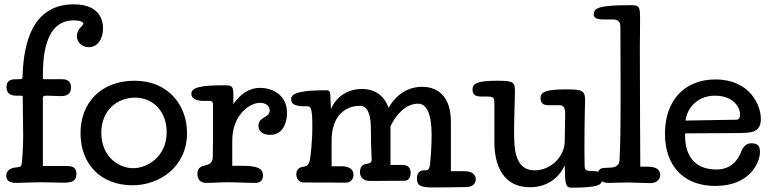

<svg xmlns="http://www.w3.org/2000/svg" viewBox="-20 -845 3568 887"><path d="M81 -93C79 -75 75 -74 58 -72C46 -71 9 -67 9 -33C9 0 44 0 60 0C75 0 128 -3 164 -3C193 -3 252 -1 273 -1C311 -1 333 -8 333 -41C333 -78 305 -78 287 -78H178V-392C178 -399 180 -403 196 -403C208 -403 250 -401 262 -401C273 -401 308 -401 308 -441C308 -479 277 -479 264 -479H186C181 -479 178 -480 178 -484C178 -559 178 -751 321 -751C348 -751 365 -744 365 -736C365 -730 356 -723 350 -716C337 -701 335 -685 335 -677C335 -651 358 -627 390 -627C431 -627 456 -665 456 -714C456 -757 436 -825 320 -825C100 -825 88 -583 84 -491C84 -485 83 -479 72 -479H59C37 -479 10 -478 10 -443C10 -410 33 -403 56 -403H72C83 -403 85 -402 85 -398C86 -330 87 -216 87 -215C87 -180 84 -119 81 -93Z M844 -231C844 -358 758 -472 602 -472C445 -472 352 -369 352 -230C352 -88 444 11 593 11C711 11 844 -69 844 -231ZM604 -394C690 -394 750 -327 750 -235C750 -120 660 -68 595 -68C529 -68 448 -121 448 -231C448 -336 522 -394 604 -394Z M1306 -323C1306 -410 1234 -439 1182 -439C1129 -439 1089 -409 1058 -364V-413C1058 -448 1049 -451 1014 -451C904 -451 864 -440 864 -412C864 -385 897 -379 919 -379H949C959 -379 964 -373 964 -365C964 -193 964 -150 963 -118C962 -89 942 -84 921 -79C899 -74 892 -59 892 -42C892 -22 901 0 933 0C973 0 991 -3 1033 -3C1073 -3 1116 0 1158 0C1184 0 1195 -13 1195 -35C1195 -66 1170 -79 1101 -79H1053V-195C1053 -314 1133 -370 1181 -370C1206 -370 1226 -357 1226 -335C1226 -300 1174 -306 1174 -264C1174 -233 1202 -222 1228 -222C1287 -222 1306 -278 1306 -323Z M2063 -282C2063 -396 2006 -444 1930 -444C1868 -444 1813 -412 1775 -347C1755 -404 1712 -434 1652 -434C1587 -434 1533 -399 1509 -341L1506 -406C1505 -423 1500 -428 1489 -428C1385 -428 1325 -419 1325 -388C1325 -367 1337 -354 1386 -354H1399C1414 -354 1423 -350 1423 -264C1423 -186 1414 -119 1412 -108C1406 -79 1396 -77 1378 -74C1358 -71 1349 -57 1349 -41C1349 -21 1359 -2 1384 -2C1552 -2 1564 -1 1575 -1C1607 -1 1613 -25 1613 -37C1613 -58 1600 -77 1557 -77H1512V-197C1512 -303 1569 -356 1643 -356C1674 -356 1691 -325 1693 -265C1694 -235 1694 -204 1694 -202C1694 -163 1697 -122 1697 -109C1697 -99 1696 -92 1675 -88L1665 -86C1656 -84 1643 -74 1643 -50C1643 -28 1656 -9 1690 -9C1708 -9 1838 -10 1849 -10C1866 -10 1877 -24 1877 -47C1877 -62 1871 -83 1840 -83H1784V-262C1809 -314 1854 -366 1911 -366C1949 -366 1974 -325 1974 -220C1974 -166 1969 -107 1967 -89C1964 -61 1956 -58 1944 -58H1938C1917 -58 1906 -43 1906 -21C1906 10 1920 21 1976 21C2008 21 2116 20 2138 19C2165 18 2178 1 2178 -16C2178 -30 2171 -54 2127 -54H2063Z M2589 -191C2588 -122 2525 -58 2450 -58C2355 -58 2355 -165 2355 -243C2355 -302 2359 -392 2359 -427C2359 -469 2344 -472 2274 -472C2188 -472 2163 -460 2163 -432C2163 -402 2183 -399 2208 -399H2232C2263 -399 2264 -391 2264 -361V-187C2264 -82 2304 20 2428 20C2521 20 2570 -38 2589 -81C2590 1 2592 22 2619 22C2756 22 2762 7 2762 -22C2762 -43 2752 -50 2739 -53C2734 -54 2718 -55 2709 -55C2686 -55 2681 -63 2681 -78C2681 -82 2680 -103 2680 -156C2680 -308 2683 -355 2683 -383C2683 -431 2663 -432 2589 -432C2492 -432 2477 -416 2477 -390C2477 -372 2488 -359 2511 -359H2564C2588 -359 2591 -340 2591 -318Z M2937 -761C2937 -819 2932 -821 2887 -821C2748 -821 2723 -808 2723 -779C2723 -763 2736 -755 2770 -755H2813C2832 -755 2846 -746 2846 -723C2846 -649 2847 -577 2847 -413C2847 -256 2846 -173 2842 -103C2841 -84 2825 -72 2805 -71L2768 -69C2755 -68 2742 -60 2742 -39C2742 -18 2758 0 2794 0C2815 0 2845 -2 2881 -2C2902 -2 2966 1 2985 1C3018 1 3030 -22 3030 -34C3030 -55 3020 -75 2973 -75H2938C2938 -161 2936 -335 2936 -626C2936 -643 2937 -695 2937 -761Z M3147 -288C3154 -344 3200 -403 3283 -403C3367 -403 3399 -350 3399 -316C3399 -301 3394 -292 3381 -292ZM3146 -229C3154 -229 3336 -230 3351 -230C3424 -230 3450 -231 3468 -241C3488 -252 3495 -270 3495 -297C3495 -358 3445 -478 3285 -478C3145 -478 3052 -384 3052 -227C3052 -79 3138 14 3284 14C3450 14 3491 -100 3491 -143C3491 -176 3475 -183 3450 -183C3428 -183 3413 -167 3405 -146C3392 -111 3361 -62 3290 -62C3173 -62 3145 -146 3145 -218C3145 -220 3145 -226 3146 -229Z"/></svg>

Font: Life Savers
Style: ExtraBold
Weight: 800
Designer: Pablo Impallari, Rodrigo Fuenzalida, Brenda Gallo
Foundry: Pablo Impallari, Rodrigo Fuenzalida, Brenda Gallo
Version: Version 3.000